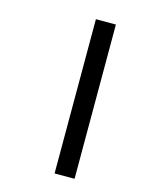

<svg xmlns="http://www.w3.org/2000/svg" viewBox="-99 -685 576 748"><g transform="rotate(15 189.5 -311.0)"><path d="M194.3 0V-622.1H274.9V0Z"/></g></svg>

Font: NotoSans
Style: Regular
Weight: 400
Designer: Monotype Design team
Foundry: Monotype Imaging Inc.
Version: Version 1.04; ttfautohint (v1.4.1)